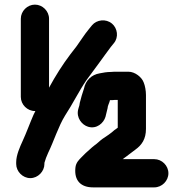

<svg xmlns="http://www.w3.org/2000/svg" viewBox="-20 -750 797 830"><path d="M172 -41V-46C176 -61 181 -73 188 -89C212 -138 233 -205 261 -250C294 -300 321 -356 354 -404L410 -480C429 -505 441 -524 459 -547L472 -563C494 -589 488 -628 464 -648C438 -670 398 -665 378 -641L365 -625C354 -612 345 -599 336 -586C321 -563 302 -537 284 -515C250 -470 221 -424 192 -371V-669C192 -702 164 -730 131 -730C98 -730 70 -702 70 -669V-331C70 -298 98 -270 131 -270H133L125 -254C110 -220 93 -173 78 -141C66 -115 50 -79 50 -49V-41C50 -9 78 20 111 20C144 20 172 -9 172 -41ZM455 -315V-317H464C471 -318 478 -318 485 -318H489V-198C485 -195 480 -191 475 -188C459 -173 440 -161 422 -149C411 -141 401 -130 389 -122C372 -109 368 -103 350 -88L334 -72C322 -60 308 -47 306 -25C300 31 330 60 382 60H647C680 60 708 32 708 -1C708 -34 680 -62 647 -62H510C528 -74 548 -91 565 -103C593 -123 611 -149 611 -193V-339C611 -358 607 -380 601 -394C593 -416 564 -440 535 -440H484C477 -440 469 -440 460 -439C442 -439 426 -436 411 -433C375 -427 350 -402 343 -367C337 -349 329 -324 325 -306L323 -294C322 -289 319 -283 318 -277C309 -241 334 -210 361 -202C398 -191 428 -218 436 -245C440 -258 441 -269 445 -282C445 -292 453 -306 455 -315Z"/></svg>

Font: Electronic
Style: Ti
Weight: 900
Version: Version 1.011